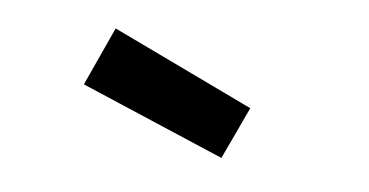

<svg xmlns="http://www.w3.org/2000/svg" viewBox="-35 -835 615 320"><g transform="rotate(10 272.5 -675.0)"><path d="M140 -766 384 -674 351 -584 104 -665Z"/></g></svg>

Font: TypoPRO Titillium Maps
Style: 800 wt
Weight: 800
Designer: Campivisivi
Foundry: Accademia di Belle Arti di Urbino and students of MA course of Visual design
Version: Version 001.001